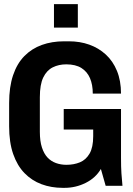

<svg xmlns="http://www.w3.org/2000/svg" viewBox="-20 -895 640 925"><path d="M282 10Q227 10 180 -7.5Q133 -25 98 -61Q63 -97 43.5 -153Q24 -209 24 -287V-399Q24 -476 43 -532.5Q62 -589 97.5 -625Q133 -661 181.5 -678.5Q230 -696 289 -696H312Q365 -696 410 -680Q455 -664 489.5 -632.5Q524 -601 543.5 -553.5Q563 -506 563 -444H427Q427 -487 413.5 -518.5Q400 -550 372 -567.5Q344 -585 299 -585Q263 -585 234 -570.5Q205 -556 188.5 -522Q172 -488 172 -427V-260Q172 -215 182 -184.5Q192 -154 209 -136Q226 -118 249.5 -109.5Q273 -101 300 -101Q336 -101 365 -113Q394 -125 411.5 -155Q429 -185 429 -239V-271H287V-370H563V-134Q563 -91 565 -60Q567 -29 570 0H489L466 -81Q441 -38 393 -14Q345 10 291 10ZM240 -762V-875H355V-762Z"/></svg>

Font: Chivo Mono SemiBold
Style: Regular
Weight: 600
Monospace: yes
Designer: Hector Gatti
Foundry: Omnibus-Type
Version: Version 1.008